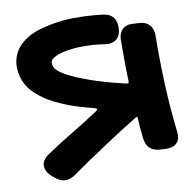

<svg xmlns="http://www.w3.org/2000/svg" viewBox="-39 -486 511 505"><g transform="rotate(-5 216.0 -233.0)"><path d="M396.5 -250Q388.2 -314 383.3 -378.9Q383.3 -383.3 382.3 -386.7L380.4 -392.1Q377 -401.9 370.1 -407.2Q360.8 -415 346.2 -415H345.2Q336.9 -414.6 331.5 -414.6H329.1Q325.7 -414.1 323.7 -414.1Q320.3 -414.1 318.4 -413.6Q315.4 -413.6 313.5 -412.6Q303.2 -409.2 297.9 -401.4Q290.5 -391.6 291.5 -375.5Q293.9 -345.7 296.4 -319.3Q298.8 -292.5 302.2 -266.6Q302.2 -263.7 302.2 -261.7L301.8 -260.3V-259.8H300.8L299.3 -259.3Q296.9 -259.3 293 -259.8Q280.8 -261.7 262.2 -264.6Q244.1 -267.6 224.1 -272Q203.6 -276.4 183.6 -282.2Q163.6 -287.6 147 -294.4Q130.4 -300.8 119.1 -308.6Q109.4 -315.4 106.9 -322.8Q105 -327.6 105 -332Q105.5 -335.4 107.4 -338.9Q110.4 -342.8 117.2 -347.2Q124 -351.6 136.2 -356Q148.9 -360.4 163.1 -362.8Q177.2 -365.7 191.9 -366.7Q207 -368.2 221.7 -368.2H222.7Q237.3 -368.2 250.5 -367.2Q259.8 -366.7 267.6 -369.6Q276.9 -373 282.2 -379.9Q289.1 -389.2 288.6 -404.3Q288.6 -410.6 287.6 -415Q287.1 -418.9 285.6 -422.4Q282.7 -431.2 275.9 -437Q267.1 -444.3 252.4 -445.3Q240.2 -445.8 228.5 -445.8Q199.7 -445.8 170.4 -442.9Q129.9 -438.5 91.3 -424.8Q72.8 -418.5 56.2 -408.2Q39.6 -397.5 27.8 -382.3Q16.6 -367.2 13.2 -347.2Q9.8 -326.7 18.6 -301.8Q24.9 -284.2 37.6 -270Q50.3 -256.8 66.9 -246.6Q83 -236.3 101.6 -229Q120.6 -221.7 139.2 -216.3Q157.2 -211.4 174.8 -208Q191.9 -204.6 205.6 -202.6Q209.5 -201.7 211.9 -200.7L212.9 -199.7L213.4 -199.2Q214.4 -197.3 209.5 -193.4Q177.7 -168 144 -143.6Q109.9 -119.1 75.7 -91.3Q64.5 -82 61.5 -71.3Q59.6 -63 62.5 -55.2Q65.4 -46.4 73.2 -39.1Q80.1 -33.2 87.4 -28.8Q99.6 -20 112.3 -20Q118.2 -20 124 -22Q129.9 -24.4 137.7 -29.3L138.2 -29.8Q157.2 -45.9 179.2 -64Q201.2 -82 224.1 -100.1Q247.1 -118.2 269.5 -135.7Q292 -152.8 311 -167Q314.5 -169.4 316.9 -170.4L317.4 -167.5Q318.4 -162.1 319.8 -153.8Q320.8 -145 322.8 -135.3Q324.2 -126 326.2 -117.7Q327.6 -108.9 330.1 -103Q333.5 -92.8 340.8 -86.9Q351.1 -78.6 367.2 -78.6H367.7L384.8 -79.1Q388.7 -79.6 392.1 -80.1Q395.5 -80.6 399.4 -82Q403.8 -83.5 407.2 -85.4Q411.6 -88.9 414.6 -92.8Q421.9 -104 418 -121.6Q404.8 -185.5 396.5 -250Z"/></g></svg>

Font: Gochi Hand Cyrillic
Style: Regular
Weight: 400
Designer: Juan Pablo del Peral; Denis Ignatov
Foundry: Juan Pablo del Peral; Denis Ignatov
Version: Version 1.00 June 29, 2018, initial release